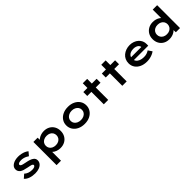

<svg xmlns="http://www.w3.org/2000/svg" viewBox="389 -2455 4390 4390"><g transform="rotate(-45 2584.5 -260.0)"><path d="M354 10Q265 10 194 -14.5Q123 -39 78 -88L167 -166Q201 -133 250.5 -115Q300 -97 358 -97Q377 -97 396 -99.5Q415 -102 430 -108.5Q445 -115 454 -125Q463 -135 463 -148Q463 -171 432 -184Q414 -190 385.5 -196.5Q357 -203 323 -209Q263 -221 219 -234.5Q175 -248 146 -270Q121 -291 107.5 -317Q94 -343 94 -379Q94 -417 114 -446.5Q134 -476 168 -497Q202 -518 247 -529Q292 -540 342 -540Q390 -540 437 -531Q484 -522 526.5 -503.5Q569 -485 600 -458L526 -371Q503 -388 471.5 -403Q440 -418 405.5 -426.5Q371 -435 338 -435Q317 -435 299 -432.5Q281 -430 265.5 -424.5Q250 -419 241 -409.5Q232 -400 232 -387Q233 -378 238.5 -369Q244 -360 254 -354Q270 -344 301.5 -336Q333 -328 375 -320Q437 -309 483 -293Q529 -277 557 -255Q581 -237 592 -214Q603 -191 603 -161Q603 -110 571 -71Q539 -32 482 -11Q425 10 354 10Z M829 220V-530H966L970 -410L945 -419Q952 -449 984.5 -476Q1017 -503 1066 -521Q1115 -539 1172 -539Q1255 -539 1317.5 -504Q1380 -469 1415 -407.5Q1450 -346 1450 -265Q1450 -185 1414.5 -123Q1379 -61 1316.5 -26Q1254 9 1172 9Q1114 9 1063.5 -9.5Q1013 -28 980 -57.5Q947 -87 939 -117L972 -131V220ZM1140 -113Q1191 -113 1230 -132.5Q1269 -152 1290.5 -186.5Q1312 -221 1312 -265Q1312 -309 1290.5 -343.5Q1269 -378 1230.5 -397Q1192 -416 1140 -416Q1089 -416 1049.5 -396.5Q1010 -377 988.5 -343Q967 -309 967 -265Q967 -221 988.5 -186.5Q1010 -152 1049.5 -132.5Q1089 -113 1140 -113Z M1953 10Q1858 10 1784.5 -25Q1711 -60 1669 -122.5Q1627 -185 1627 -265Q1627 -346 1669 -408Q1711 -470 1784.5 -505Q1858 -540 1953 -540Q2049 -540 2121.5 -505Q2194 -470 2236 -408Q2278 -346 2278 -265Q2278 -185 2236 -122.5Q2194 -60 2121.5 -25Q2049 10 1953 10ZM1953 -114Q2005 -114 2046 -133Q2087 -152 2111 -186.5Q2135 -221 2134 -265Q2135 -310 2111 -344Q2087 -378 2046 -397.5Q2005 -417 1953 -417Q1902 -417 1860.5 -397.5Q1819 -378 1795 -344Q1771 -310 1771 -265Q1771 -221 1795 -186.5Q1819 -152 1860.5 -133Q1902 -114 1953 -114Z M2576 0V-680H2718V0ZM2443 -402V-529H2872V-402Z M3174 0V-680H3316V0ZM3041 -402V-529H3470V-402Z M3969 10Q3870 10 3795 -25Q3720 -60 3679 -121.5Q3638 -183 3638 -261Q3638 -325 3662 -376.5Q3686 -428 3729.5 -464.5Q3773 -501 3830 -521Q3887 -541 3952 -541Q4014 -541 4068 -521Q4122 -501 4162 -466Q4202 -431 4223.5 -382.5Q4245 -334 4243 -277L4242 -229H3739L3716 -320H4125L4109 -302V-324Q4106 -353 4084 -375Q4062 -397 4028 -409Q3994 -421 3954 -421Q3901 -421 3859.5 -405Q3818 -389 3795 -356Q3772 -323 3772 -272Q3772 -225 3798.5 -189Q3825 -153 3874.5 -133Q3924 -113 3989 -113Q4048 -113 4088 -128Q4128 -143 4157 -163L4221 -68Q4189 -44 4148 -26.5Q4107 -9 4061 0.5Q4015 10 3969 10Z M4693 10Q4610 10 4548 -25Q4486 -60 4451.5 -122Q4417 -184 4417 -265Q4417 -345 4453 -407Q4489 -469 4552.5 -504.5Q4616 -540 4698 -540Q4746 -540 4788 -528Q4830 -516 4862 -495.5Q4894 -475 4913 -451Q4932 -427 4934 -402L4898 -395V-740H5041V0H4906L4900 -133L4928 -126Q4926 -101 4906.5 -77Q4887 -53 4854.5 -33Q4822 -13 4780.5 -1.5Q4739 10 4693 10ZM4730 -111Q4783 -111 4821.5 -131Q4860 -151 4881.5 -185.5Q4903 -220 4903 -265Q4903 -309 4881.5 -343.5Q4860 -378 4821.5 -397.5Q4783 -417 4730 -417Q4679 -417 4640.5 -397.5Q4602 -378 4580.5 -343.5Q4559 -309 4559 -265Q4559 -220 4580.5 -185.5Q4602 -151 4640.5 -131Q4679 -111 4730 -111Z"/></g></svg>

Font: Lexend Giga SemiBold
Style: Regular
Weight: 600
Designer: Bonnie Shaver-Troup, Thomas Jockin
Foundry: Lexend
Version: Version 1.007